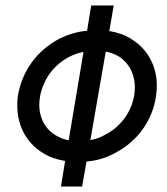

<svg xmlns="http://www.w3.org/2000/svg" viewBox="-20 -580 609 699"><path d="M312 -560 297 -468C262 -465 229 -455 198 -440C115 -397 60 -322 45 -230C43 -218 43 -206 43 -195C43 -134 67 -66 136 -23C160 -8 187 1 217 6L202 99H279L295 8C332 5 366 -5 397 -22C478 -63 535 -139 548 -230C550 -243 551 -256 551 -268C551 -328 527 -395 458 -438C435 -453 408 -462 378 -467L394 -560ZM365 -392C384 -389 400 -382 415 -373C459 -342 471 -298 471 -262C471 -251 470 -241 468 -230C457 -169 417 -116 360 -88C344 -79 327 -73 309 -70ZM126 -230C138 -293 177 -345 234 -374C250 -382 267 -388 284 -391L230 -69C211 -73 194 -80 180 -89C135 -118 123 -163 123 -198C123 -209 124 -219 126 -230Z"/></svg>

Font: Jost
Style: Italic
Weight: 400
Italic angle: -5°
Version: Version 3.710